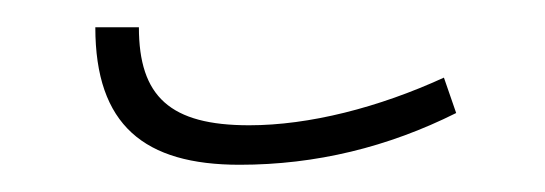

<svg xmlns="http://www.w3.org/2000/svg" viewBox="-20 -346 400 141"><path d="M156 -225C212 -225 265 -238 315 -263L306 -289C258 -267 207 -254 163 -254C105 -254 82 -275 82 -326H50C50 -254 86 -225 156 -225Z"/></svg>

Font: Noto Serif Armenian Condensed ExtraLight
Style: Regular
Weight: 200
Width: 3
Designer: Monotype Design Team
Foundry: Monotype Imaging Inc.
Version: Version 2.008